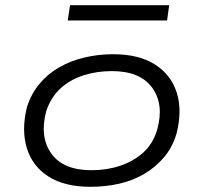

<svg xmlns="http://www.w3.org/2000/svg" viewBox="-20 -712 784 740"><path d="M329 8Q229 8 167 -31.5Q105 -71 83.5 -141Q62 -211 84 -300Q101 -352 133 -390Q165 -428 209 -453Q253 -478 306 -490.5Q359 -503 416 -503Q516 -503 578 -463Q640 -423 661.5 -354Q683 -285 660 -196Q644 -143 611.5 -105Q579 -67 535.5 -41.5Q492 -16 439.5 -4Q387 8 329 8ZM332 -56Q392 -56 443 -73Q494 -90 532 -124Q570 -158 586 -213Q613 -310 566.5 -374Q520 -438 411 -438Q353 -438 301.5 -421.5Q250 -405 213 -371Q176 -337 158 -283Q132 -184 178 -120Q224 -56 332 -56ZM241 -633 250 -692H632L624 -633Z"/></svg>

Font: Nunito Sans 7pt Expanded Light
Style: Italic
Weight: 300
Width: 7
Italic angle: -9°
Designer: Vernon Adams
Foundry: Vernon Adams
Version: Version 3.101;gftools[0.9.27]